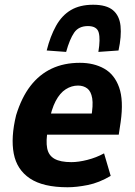

<svg xmlns="http://www.w3.org/2000/svg" viewBox="-20 -779 569 810"><path d="M265 11Q162 11 106.5 -26Q51 -63 38 -131Q25 -199 48 -293Q71 -368 108.5 -416.5Q146 -465 198 -489.5Q250 -514 317 -514Q376 -514 419.5 -489.5Q463 -465 482.5 -410.5Q502 -356 489 -264L481 -211H158L172 -300H380L364 -280Q374 -335 369 -364.5Q364 -394 348 -406Q332 -418 309 -418Q282 -418 257.5 -402.5Q233 -387 215 -353Q197 -319 186 -261L182 -234Q173 -184 179 -153.5Q185 -123 210 -109Q235 -95 281 -95Q311 -95 348.5 -104.5Q386 -114 419 -132L447 -37Q398 -8 350.5 1.5Q303 11 265 11ZM259 -560 177 -566Q192 -626 216.5 -670Q241 -714 279 -736.5Q317 -759 373 -759Q429 -759 456.5 -736Q484 -713 488.5 -669.5Q493 -626 480 -566L395 -560Q404 -614 396.5 -641.5Q389 -669 351 -669Q312 -669 293 -641.5Q274 -614 259 -560Z"/></svg>

Font: Nunito Sans 7pt Condensed ExtraBold
Style: Italic
Weight: 800
Width: 3
Italic angle: -9°
Designer: Vernon Adams
Foundry: Vernon Adams
Version: Version 3.101;gftools[0.9.27]